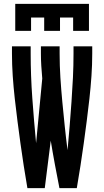

<svg xmlns="http://www.w3.org/2000/svg" viewBox="-20 -975 540 995"><path d="M122 0Q112 -58 103 -116Q94 -174 86 -232Q78 -290 70.5 -348Q63 -406 56.5 -464.5Q50 -523 46 -581.5Q42 -640 42 -698V-735H139V-698Q139 -582 147.5 -465.5Q156 -349 167 -233L199 -568Q196 -601 194 -633.5Q192 -666 192 -698V-735H289V-698Q289 -635 293 -572.5Q297 -510 303 -447Q309 -384 315.5 -321.5Q322 -259 330 -197Q336 -259 341 -322Q346 -385 350.5 -447.5Q355 -510 358 -572.5Q361 -635 361 -698V-735H458V-698Q458 -640 454 -581.5Q450 -523 443.5 -464.5Q437 -406 429.5 -348Q422 -290 414 -232Q406 -174 397 -116Q388 -58 378 0H288Q276 -61 264.5 -122.5Q253 -184 243 -246L212 0ZM59 -815V-955H441V-815H359V-884H291V-815H209V-884H141V-815Z"/></svg>

Font: Iosevka Fixed
Style: Bold
Weight: 700
Monospace: yes
Designer: Belleve Invis
Foundry: Belleve Invis
Version: Version 32.3.0